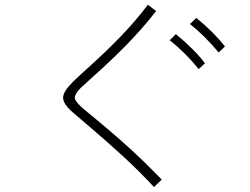

<svg xmlns="http://www.w3.org/2000/svg" viewBox="-20 -758 1040 798"><path d="M242.2 -352.5Q242.2 -377 283.2 -418Q298.8 -433.6 360.4 -489.3Q421.9 -544.9 481.9 -606.9Q542 -668.9 594.7 -738.3L628.9 -711.9Q572.3 -639.6 509.8 -575.7Q447.3 -511.7 386.7 -457.5Q326.2 -403.3 316.4 -393.6Q291 -368.2 291 -351.6Q291 -335.9 328.1 -304.7L396.5 -248Q464.8 -191.4 525.9 -135.3Q586.9 -79.1 652.3 -11.7L620.1 19.5Q555.7 -49.8 487.8 -111.8Q419.9 -173.8 358.9 -225.6Q297.9 -277.3 281.2 -292Q242.2 -326.2 242.2 -352.5ZM769.5 -658.2 795.9 -683.6Q869.1 -624 915 -564.5L888.7 -540Q829.1 -611.3 769.5 -658.2ZM685.5 -590.8 710.9 -616.2Q787.1 -553.7 832 -495.1L805.7 -470.7Q752.9 -537.1 685.5 -590.8Z"/></svg>

Font: Gothic A1 ExtraLight
Style: Regular
Weight: 275
Designer: HanYang I&C Co.,Ltd.
Foundry: HanYang I&C Co.,Ltd.
Version: Version 2.50